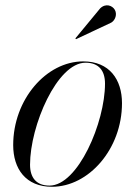

<svg xmlns="http://www.w3.org/2000/svg" viewBox="-20 -705 522 735"><path d="M406 -618.5C422 -628 429 -651 419.5 -667.5C410 -684 384.5 -693.5 363.5 -673L268.5 -558L271 -555ZM179 10C320 10 447 -135 447 -310C447 -400 399.5 -470 298.5 -470C157.5 -470 30.5 -324.5 30.5 -149.5C30.5 -59.5 78 10 179 10ZM169.5 5.5C118.5 5.5 95 -25.5 95 -74.5C95 -223.5 198.5 -465 307.5 -465C358.5 -465 382 -434 382 -385C382 -236 278.5 5.5 169.5 5.5Z"/></svg>

Font: Bodoni* 36pt
Style: Italic
Weight: 400
Italic angle: -13°
Version: Version 2.3